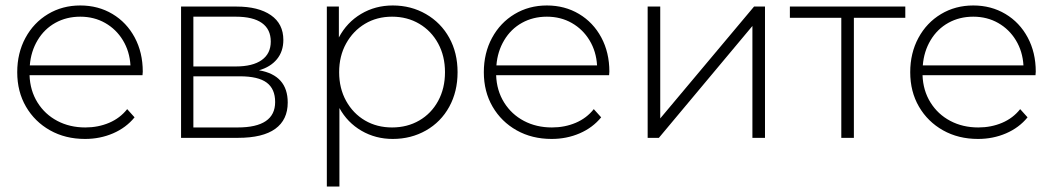

<svg xmlns="http://www.w3.org/2000/svg" viewBox="-20 -504 3856 702"><path d="M501 -229H88Q90 -173 117 -129.5Q144 -86 189.5 -62Q235 -38 292 -38Q339 -38 379 -55Q419 -72 445 -105L472 -75Q441 -37 393.5 -16.5Q346 4 291 4Q219 4 163 -27.5Q107 -59 75 -114Q43 -169 43 -240Q43 -310 73 -365.5Q103 -421 155.5 -452.5Q208 -484 273.5 -484Q339 -484 391 -453Q443 -422 472.5 -367Q502 -312 502 -242ZM89 -265H457Q454 -316 429.5 -356.5Q405 -397 364.5 -420Q324 -443 273.5 -443Q223 -443 182.5 -420.5Q142 -398 117.5 -357Q93 -316 89 -265Z M1032 -129Q1032 -66 986.5 -33Q941 0 850 0H642V-480H845Q925 -480 970.5 -448.5Q1016 -417 1016 -358Q1016 -316 992.5 -287.5Q969 -259 927 -247Q1032 -229 1032 -129ZM687 -261H842Q904 -261 937 -284.5Q970 -308 970 -352Q970 -397 937.5 -420Q905 -443 842 -443H687ZM986 -131Q986 -179 955 -202Q924 -225 857 -225H687V-38H849Q986 -38 986 -131Z M1416 4Q1353 4 1301.5 -26Q1250 -56 1221 -109V178H1175V-480H1219V-367Q1248 -422 1300 -453Q1352 -484 1416 -484Q1483 -484 1537.5 -452.5Q1592 -421 1622.5 -366Q1653 -311 1653 -240Q1653 -169 1622.5 -113.5Q1592 -58 1537.5 -27Q1483 4 1416 4ZM1413.5 -38Q1469 -38 1513 -63.5Q1557 -89 1582 -135Q1607 -181 1607 -240Q1607 -299 1582 -345Q1557 -391 1513 -417Q1469 -443 1413.5 -443Q1358 -443 1314.5 -417Q1271 -391 1245.5 -345Q1220 -299 1220 -240Q1220 -181 1245.5 -135Q1271 -89 1314.5 -63.5Q1358 -38 1413.5 -38Z M2207 -229H1794Q1796 -173 1823 -129.5Q1850 -86 1895.5 -62Q1941 -38 1998 -38Q2045 -38 2085 -55Q2125 -72 2151 -105L2178 -75Q2147 -37 2099.5 -16.5Q2052 4 1997 4Q1925 4 1869 -27.5Q1813 -59 1781 -114Q1749 -169 1749 -240Q1749 -310 1779 -365.5Q1809 -421 1861.5 -452.5Q1914 -484 1979.5 -484Q2045 -484 2097 -453Q2149 -422 2178.5 -367Q2208 -312 2208 -242ZM1795 -265H2163Q2160 -316 2135.5 -356.5Q2111 -397 2070.5 -420Q2030 -443 1979.5 -443Q1929 -443 1888.5 -420.5Q1848 -398 1823.5 -357Q1799 -316 1795 -265Z M2348 -480H2394V-71L2737 -480H2777V0H2731V-409L2389 0H2348Z M3290 -439H3102V0H3056V-439H2868V-480H3290Z M3766 -229H3353Q3355 -173 3382 -129.5Q3409 -86 3454.5 -62Q3500 -38 3557 -38Q3604 -38 3644 -55Q3684 -72 3710 -105L3737 -75Q3706 -37 3658.5 -16.5Q3611 4 3556 4Q3484 4 3428 -27.5Q3372 -59 3340 -114Q3308 -169 3308 -240Q3308 -310 3338 -365.5Q3368 -421 3420.5 -452.5Q3473 -484 3538.5 -484Q3604 -484 3656 -453Q3708 -422 3737.5 -367Q3767 -312 3767 -242ZM3354 -265H3722Q3719 -316 3694.5 -356.5Q3670 -397 3629.5 -420Q3589 -443 3538.5 -443Q3488 -443 3447.5 -420.5Q3407 -398 3382.5 -357Q3358 -316 3354 -265Z"/></svg>

Font: Montserrat Ace
Style: Light
Weight: 300
Designer: Julieta Ulanovsky
Foundry: Julieta Ulanovsky
Version: Version 1